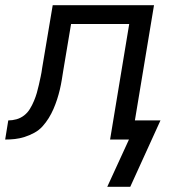

<svg xmlns="http://www.w3.org/2000/svg" viewBox="-54 -540 674 743"><path d="M450 183H361L445 0H372L446 -447H221L191 -268Q188 -249 185 -230.5Q182 -212 177.5 -193Q173 -174 167 -155.5Q161 -137 153 -118.5Q145 -100 134.5 -83Q124 -66 110.5 -51Q97 -36 78.5 -26Q60 -16 41 -10Q22 -4 3.5 -2Q-15 0 -34 0L-22 -74Q-6 -74 10 -78.5Q26 -83 39.5 -93.5Q53 -104 62 -119Q71 -134 77.5 -149.5Q84 -165 88.5 -180.5Q93 -196 96.5 -212Q100 -228 103.5 -244Q107 -260 109 -276L150 -520H542L468 -74H567Z"/></svg>

Font: Iosevka Aile
Style: Italic
Weight: 400
Italic angle: -9°
Designer: Belleve Invis
Foundry: Belleve Invis
Version: Version 28.0.1; ttfautohint (v1.8.4)